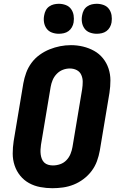

<svg xmlns="http://www.w3.org/2000/svg" viewBox="-20 -984 640 1012"><path d="M256 8Q224 8 192 2Q160 -4 133 -19Q106 -34 86.5 -58Q67 -82 57 -112Q47 -142 47 -174.5Q47 -207 52 -240L103 -545Q108 -573 118 -600.5Q128 -628 146 -652.5Q164 -677 189 -695Q214 -713 241.5 -724Q269 -735 297 -740.5Q325 -746 354 -746Q387 -746 418 -738.5Q449 -731 476 -716Q503 -701 522.5 -677Q542 -653 552 -623Q562 -593 562 -560.5Q562 -528 557 -495L506 -190Q501 -162 491 -134.5Q481 -107 463 -83Q445 -59 420.5 -40.5Q396 -22 368.5 -11Q341 0 312.5 4Q284 8 256 8ZM259 -112Q278 -112 297 -118.5Q316 -125 330 -139.5Q344 -154 351.5 -172.5Q359 -191 362 -209L413 -514Q416 -534 416 -553Q416 -572 408.5 -589Q401 -606 384.5 -614.5Q368 -623 348 -623Q329 -623 311 -616Q293 -609 279 -594.5Q265 -580 257.5 -562Q250 -544 247 -526L196 -221Q194 -208 193.5 -195Q193 -182 194.5 -170Q196 -158 200.5 -146.5Q205 -135 213.5 -127Q222 -119 234 -115.5Q246 -112 259 -112ZM490 -806Q471 -806 453.5 -812.5Q436 -819 425.5 -833.5Q415 -848 412 -866.5Q409 -885 413 -904Q415 -917 421.5 -929.5Q428 -942 439.5 -950Q451 -958 464 -961Q477 -964 490 -964Q509 -964 526.5 -957.5Q544 -951 554.5 -936.5Q565 -922 568 -903.5Q571 -885 568 -866Q566 -853 559 -840.5Q552 -828 541 -820Q530 -812 516.5 -809Q503 -806 490 -806ZM290 -806Q271 -806 253.5 -812.5Q236 -819 225.5 -833.5Q215 -848 212 -866.5Q209 -885 213 -904Q215 -917 221.5 -929.5Q228 -942 239.5 -950Q251 -958 264 -961Q277 -964 290 -964Q309 -964 326.5 -957.5Q344 -951 354.5 -936.5Q365 -922 368 -903.5Q371 -885 368 -866Q366 -853 359 -840.5Q352 -828 341 -820Q330 -812 316.5 -809Q303 -806 290 -806Z"/></svg>

Font: Iosevka Curly HvExObl
Style: Regular
Weight: 900
Width: 7
Italic angle: -9°
Monospace: yes
Designer: Belleve Invis
Foundry: Belleve Invis
Version: Version 11.1.0; ttfautohint (v1.8.3)